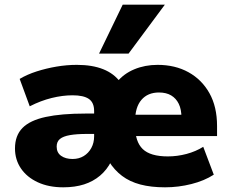

<svg xmlns="http://www.w3.org/2000/svg" viewBox="-20 -789 982 820"><path d="M250 11Q188 11 141.5 -10.5Q95 -32 69.5 -69.5Q44 -107 44 -155Q44 -210 76 -242.5Q108 -275 175 -289.5Q242 -304 344 -304H404V-217H351Q308 -217 279 -212Q250 -207 236 -195.5Q222 -184 222 -163Q222 -137 241 -123.5Q260 -110 290 -110Q317 -110 337.5 -122.5Q358 -135 370 -157Q382 -179 382 -207V-315Q382 -351 359.5 -366.5Q337 -382 290 -382Q247 -382 200.5 -370.5Q154 -359 107 -335L64 -452Q96 -471 136.5 -484Q177 -497 221 -504.5Q265 -512 308 -512Q374 -512 420.5 -493.5Q467 -475 494 -438H479Q508 -474 553.5 -493Q599 -512 653 -512Q728 -512 785 -480.5Q842 -449 874.5 -391Q907 -333 907 -251V-208H540V-299H769L755 -286Q755 -322 743.5 -345.5Q732 -369 711 -381.5Q690 -394 659 -394Q611 -394 584 -362.5Q557 -331 557 -272V-251Q557 -184 589.5 -152.5Q622 -121 697 -121Q737 -121 776.5 -131.5Q816 -142 848 -162L893 -43Q853 -17 797.5 -3Q742 11 685 11Q625 11 579.5 -1Q534 -13 501 -38Q468 -63 445 -100H455Q437 -64 407.5 -39Q378 -14 339 -1.5Q300 11 250 11ZM403 -560 504 -769H684L529 -560Z"/></svg>

Font: Nunito Sans 9pt Black
Style: Regular
Weight: 900
Version: Version 3.101;gftools[0.9.27]